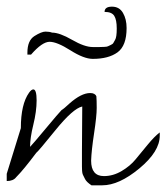

<svg xmlns="http://www.w3.org/2000/svg" viewBox="-21 -554 495 571"><path d="M222.7 -101.6Q222.7 -119.1 223.1 -162.6Q223.6 -206.1 223.6 -237.3Q196.3 -231.4 144 -167Q91.8 -102.5 86.9 -99.6Q48.8 -48.8 27.3 -27.3Q18.6 -15.6 -1 -15.6V-37.1L41 -172.9Q41 -244.1 65.4 -278.3Q72.3 -288.1 78.1 -288.1Q87.9 -288.1 87.9 -255.4Q87.9 -222.7 78.1 -183.1Q68.4 -143.6 68.4 -117.2Q76.2 -125 115.2 -171.9Q154.3 -218.8 162.1 -226.6Q168.9 -230.5 185.5 -246.1Q220.7 -277.3 247.1 -277.3Q261.7 -277.3 265.6 -267.6Q266.6 -256.8 266.6 -232.9Q266.6 -209 258.8 -157.7Q251 -106.4 250 -76.2Q250 -30.3 288.1 -30.3Q315.4 -30.3 340.8 -45.4Q366.2 -60.5 381.8 -79.6Q397.5 -98.6 418 -123.5Q438.5 -148.4 454.1 -160.2V-150.4Q454.1 -103.5 393.6 -53.2Q333 -2.9 283.2 -2.9H251Q236.3 -12.7 231.9 -21.5Q227.5 -30.3 225.6 -34.2Q223.6 -38.1 223.1 -46.4Q222.7 -54.7 222.7 -58.6ZM71.3 -391.6H60.5Q60.5 -394.5 60.5 -397.5Q60.5 -433.6 81.5 -446.8Q102.5 -460 114.3 -460Q126 -460 133.8 -457Q156.2 -457 193.4 -435.5Q230.5 -414.1 254.9 -414.1Q267.6 -414.1 274.9 -414.1Q282.2 -414.1 290 -414.6Q297.9 -415 300.3 -416.5Q302.7 -418 308.6 -420.4Q314.5 -422.9 316.4 -426.8Q318.4 -430.7 321.3 -435.5Q326.2 -443.4 326.2 -469.2Q326.2 -495.1 318.8 -506.8Q311.5 -518.6 290 -518.6Q290 -534.2 312 -534.2Q334 -534.2 344.7 -515.6Q355.5 -497.1 355.5 -470.7Q355.5 -418 328.6 -398.4Q301.8 -378.9 254.9 -378.9Q228.5 -378.9 188.5 -404.3Q148.4 -429.7 126.5 -429.7Q104.5 -429.7 71.3 -391.6Z"/></svg>

Font: Dawning of a New Day
Style: Regular
Weight: 400
Designer: Kimberly Geswein
Foundry: Kimberly Geswein
Version: Version 1.002 2010